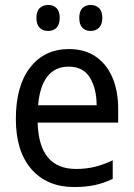

<svg xmlns="http://www.w3.org/2000/svg" viewBox="-20 -745 540 775"><path d="M280 10Q170 10 107 -62Q44 -134 44 -265Q44 -399 102 -473Q160 -547 258 -547Q322 -547 366.5 -516.5Q411 -486 434 -431.5Q457 -377 457 -306V-250H132Q137 -63 287 -63Q327 -63 362 -71.5Q397 -80 435 -98V-23Q400 -6 363 2Q326 10 280 10ZM134 -320H370Q370 -387 343 -431.5Q316 -476 257 -476Q202 -476 171 -436Q140 -396 134 -320ZM174 -620Q153 -620 140 -633Q127 -646 127 -673Q127 -700 140.5 -712.5Q154 -725 175 -725Q195 -725 208 -712.5Q221 -700 221 -673Q221 -646 208 -633Q195 -620 174 -620ZM346 -620Q325 -620 312.5 -633Q300 -646 300 -673Q300 -700 313 -712.5Q326 -725 346 -725Q366 -725 379.5 -712.5Q393 -700 393 -673Q393 -646 379.5 -633Q366 -620 346 -620Z"/></svg>

Font: Noto Sans SemiCondensed
Style: Regular
Weight: 400
Width: 4
Designer: Monotype Design Team
Foundry: Monotype Imaging Inc.
Version: Version 2.013; ttfautohint (v1.8.4.7-5d5b)